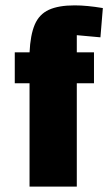

<svg xmlns="http://www.w3.org/2000/svg" viewBox="-20 -695 403 715"><path d="M266 0H90V-499Q93 -565 109.5 -603.5Q126 -642 162 -658.5Q198 -675 258 -675Q281 -675 307 -672.5Q333 -670 363 -665L354 -556L266 -564ZM330 -500V-385H35V-500Z"/></svg>

Font: Changa ExtraLight
Style: Bold
Weight: 700
Version: Version 3.002; ttfautohint (v1.8.2)